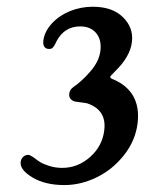

<svg xmlns="http://www.w3.org/2000/svg" viewBox="-20 -779 424 562"><path d="M123.5 -635.7Q114.7 -635.7 110.1 -641.8Q105.5 -647.9 106.9 -660.2Q109.9 -685.5 130.6 -709Q151.4 -732.4 185.1 -746.6Q217.3 -759.3 251.5 -759.3Q309.1 -759.3 340.1 -728.5Q371.1 -697.8 366.2 -656.7Q361.3 -612.8 315.4 -568.8Q303.2 -556.6 302.7 -554.2Q302.2 -551.8 305.9 -549.3Q309.6 -546.9 312.5 -546.4Q393.6 -510.7 382.8 -418.5Q376.5 -367.2 342.8 -324.7Q309.1 -282.2 262.7 -259.8Q216.3 -237.3 168.5 -237.3Q111.8 -237.3 74.7 -259.8Q37.6 -282.2 40.5 -305.2Q41.5 -313.5 47.6 -319.6Q53.7 -325.7 62.5 -325.7Q67.4 -325.7 77.6 -318.8Q89.4 -309.6 98.1 -304.2Q106.9 -298.8 124.5 -293.2Q142.1 -287.6 162.1 -287.6Q208 -287.6 243.9 -319.6Q279.8 -351.6 285.2 -397.9Q292.5 -457.5 234.9 -476.6Q231.9 -477.5 201.7 -481.4Q193.8 -482.4 187.7 -488.3Q181.6 -494.1 182.6 -504.4Q184.1 -516.6 193.8 -523.4Q220.2 -541.5 245.1 -570.6Q270 -599.6 273.9 -629.9Q277.8 -662.6 261.5 -682.1Q245.1 -701.7 214.8 -701.7Q168.9 -701.7 146 -659.2Q142.1 -651.4 140.9 -648.9Q139.6 -646.5 136.7 -642.3Q133.8 -638.2 130.9 -637Q127.9 -635.7 123.5 -635.7Z"/></svg>

Font: Cooper* Medium
Style: Italic
Weight: 500
Italic angle: -7°
Designer: Owen Earl
Foundry: indestructible type*
Version: Version 0.001